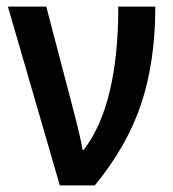

<svg xmlns="http://www.w3.org/2000/svg" viewBox="-20 -561 522 581"><path d="M120 -541 201 -232Q223 -149 230 -107H233Q338 -243 338 -541H450Q450 -377 408 -249Q366 -121 267 0H161L4 -541Z"/></svg>

Font: Noto Sans Display Medium Narrow
Style: Regular
Weight: 500
Width: 4
Designer: Monotype Design team
Foundry: Monotype Imaging Inc.
Version: Version 1.000